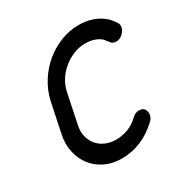

<svg xmlns="http://www.w3.org/2000/svg" viewBox="-133 -660 743 769"><g transform="rotate(-30 238.5 -275.0)"><path d="M339 -120Q352 -133 370 -133Q388 -133 395 -121Q402 -109 399 -95Q396 -80 384 -70Q348 -36 305.5 -18Q263 0 215 0Q173 0 139.5 -16Q106 -32 84 -60Q62 -88 53.5 -125.5Q45 -163 54 -205L83 -344Q93 -387 116.5 -424.5Q140 -462 173.5 -490Q207 -518 247.5 -534Q288 -550 330 -550Q364 -550 388.5 -542Q413 -534 429.5 -523Q446 -512 456 -500Q466 -488 471 -480Q479 -470 476 -455Q473 -442 460 -429.5Q447 -417 430 -417Q412 -417 405 -430L401 -434Q397 -440 391 -447Q385 -454 375 -459.5Q365 -465 351 -469Q337 -473 316 -473Q290 -473 264.5 -463Q239 -453 217 -435.5Q195 -418 179.5 -394.5Q164 -371 158 -344L129 -205Q123 -178 128.5 -154.5Q134 -131 148.5 -113.5Q163 -96 185 -86.5Q207 -77 234 -77Q260 -77 288 -87Q316 -97 339 -120Z"/></g></svg>

Font: VDS Compensated
Style: Light Italic
Weight: 300
Italic angle: -12°
Designer: artmaker
Foundry: artmaker
Version: Version 1.000 2012 initial release